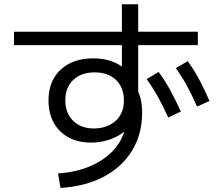

<svg xmlns="http://www.w3.org/2000/svg" viewBox="-20 -839 1040 912"><path d="M255.8 -15.2Q349.2 -21.2 422.1 -55.9Q495.1 -90.5 536.8 -147.4Q578.6 -204.2 578.6 -274.7V-297.7L615.9 -282.8Q609 -256.5 590.6 -234.3Q572.1 -212.2 544.5 -196Q516.9 -179.8 483.2 -170.8Q449.5 -161.7 412.4 -161.7Q351.1 -161.7 305.5 -186.5Q259.9 -211.2 235.2 -256.3Q210.4 -301.4 210.4 -361.3Q210.4 -423.7 236.3 -468.2Q262.2 -512.8 310.1 -537.3Q357.9 -561.8 422.4 -561.8Q486.7 -561.8 534.9 -537.4Q583 -513 613.2 -467L559 -447.2V-818.7H636.4V-375.3L629.3 -418.4Q643.5 -391.8 649.3 -364.2Q655.2 -336.5 655.2 -303.5Q655.2 -202 607.4 -123.7Q559.7 -45.4 472.4 0.6Q385 46.6 267.3 53.6ZM426 -228.8Q454.7 -228.8 480.1 -237Q505.6 -245.3 525.6 -261.7Q545.6 -278.1 557.1 -303.2Q568.6 -328.4 568.6 -361.8Q568.6 -423 531.1 -459.1Q493.6 -495.2 429.6 -495.2Q366 -495.2 328.2 -459.7Q290.3 -424.1 290.3 -361.8Q290.3 -302 327.1 -265.4Q363.9 -228.8 426 -228.8ZM46.4 -624.5V-688.3H919.7V-624.5ZM915.9 -333Q891.4 -388.9 867.5 -432.4Q843.6 -475.9 815.1 -515.4L871.8 -548.5Q903.6 -504.2 927.8 -458.5Q952.1 -412.7 975.1 -359.2ZM779.2 -280.7Q753.7 -336.9 729.7 -380Q705.7 -423.1 676.4 -463.1L733.5 -497.2Q765.3 -454.2 789.8 -408.5Q814.3 -362.7 839.1 -309.2Z"/></svg>

Font: M PLUS 1 Thin
Style: Regular
Weight: 100
Designer: Coji Morishita
Foundry: UNDERFOREST DESIGN
Version: Version 1.001